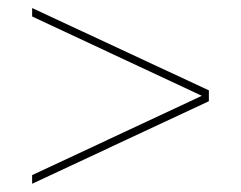

<svg xmlns="http://www.w3.org/2000/svg" viewBox="-20 -626 600 478"><path d="M60 -585V-606L500 -401V-374L60 -168.5V-190L482.5 -387.5Z"/></svg>

Font: Bodoni Moda SemiBold
Style: Regular
Weight: 600
Designer: Owen Earl
Foundry: indestructible type
Version: Version 2.005; ttfautohint (v1.8.4.7-5d5b)